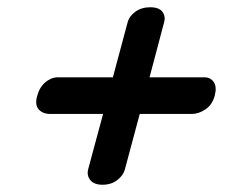

<svg xmlns="http://www.w3.org/2000/svg" viewBox="-20 -605 639 529"><path d="M262.5 -96Q239 -96 228.8 -108.8Q218.5 -121.5 223 -139L264 -291H119Q97.5 -291 86.5 -303.8Q75.5 -316.5 82.5 -341Q89 -365 105.2 -378.5Q121.5 -392 139 -392H291L331.5 -543Q336 -560.5 353 -572.8Q370 -585 394 -585Q418 -585 427.5 -572.5Q437 -560 432 -543L392 -392H543Q560.5 -392 569.2 -378.5Q578 -365 571.5 -341Q565 -316.5 546.2 -303.8Q527.5 -291 508 -291H365L324 -138Q319.5 -121.5 303 -108.8Q286.5 -96 262.5 -96Z"/></svg>

Font: Fraunces 9pt S100
Style: Bold Italic
Weight: 700
Italic angle: -16°
Version: Version 1.000; ttfautohint (v1.8.3)